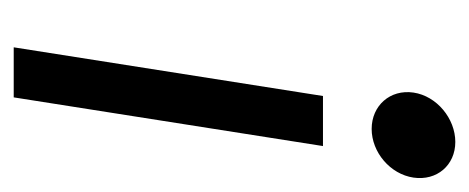

<svg xmlns="http://www.w3.org/2000/svg" viewBox="-222 -462 684 280"><g transform="rotate(90 120.0 -322.0)"><path d="M115 -583C110 -549 134 -522 168 -522C202 -522 234 -549 239 -583C244 -617 221 -644 187 -644C153 -644 120 -617 115 -583ZM49 0H122L193 -451H120Z"/></g></svg>

Font: Charger Pro
Style: NarObl
Weight: 400
Designer: Jasper
Foundry: Cannot Into Space Fonts
Version: Version 1.09